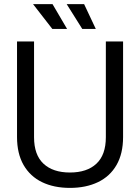

<svg xmlns="http://www.w3.org/2000/svg" viewBox="-20 -902 682 936"><path d="M63 -234V-700H146V-233Q146 -147 192 -104Q238 -61 321 -61Q404 -61 450 -104Q496 -147 496 -233V-700H580V-234Q580 -153 548 -97.5Q516 -42 457.5 -14Q399 14 321 14Q243 14 185 -14Q127 -42 95 -97.5Q63 -153 63 -234ZM235 -761 141 -882H236L307 -761ZM390 -882 447 -761H381L305 -882Z"/></svg>

Font: Space Grotesk Frontify
Style: Regular
Weight: 400
Designer: Florian Karsten
Version: Version 2.000